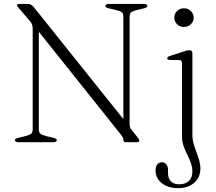

<svg xmlns="http://www.w3.org/2000/svg" viewBox="-20 -720 1096 972"><path d="M267.5 -10.5Q267.5 -6 263.2 -3Q259 0 250.5 0H72.5Q64 0 59.8 -3Q55.5 -6 55.5 -10.5Q55.5 -18 69.5 -21.5L108.5 -31Q131.5 -37 138.5 -43.5Q145.5 -50 145.5 -66.5V-575.5Q145.5 -588 141.2 -598Q137 -608 120 -627L73.5 -680.5Q69 -686 67.5 -688.8Q66 -691.5 66 -693.5Q66 -697 68.8 -698.5Q71.5 -700 76.5 -700H121Q130 -700 136.8 -696.5Q143.5 -693 151 -684L621 -96.5L604.5 -75V-633.5Q604.5 -650 597.8 -656.8Q591 -663.5 568 -669L528 -678.5Q513.5 -682.5 513.5 -689.5Q513.5 -694.5 518 -697.2Q522.5 -700 530.5 -700H709Q717.5 -700 721.8 -697.2Q726 -694.5 726 -689.5Q726 -682.5 711.5 -678.5L673 -669Q649.5 -663.5 642.8 -656.8Q636 -650 636 -633.5V-94Q636 -82 638.5 -75.5Q641 -69 646.5 -62L677 -24Q681.5 -18 683.5 -14.5Q685.5 -11 685.5 -7.5Q685.5 -4.5 682.8 -2.2Q680 0 672.5 0H618Q605 0 605 -10.5Q605 -17.5 602.5 -23Q600 -28.5 588.5 -43L157 -583.5L176.5 -603V-66.5Q176.5 -50.5 183.5 -43.8Q190.5 -37 213.5 -31L253.5 -21.5Q267.5 -17.5 267.5 -10.5ZM954 -38Q954 -14.5 960.2 7.2Q966.5 29 974.5 50Q982.5 71 988.5 91.8Q994.5 112.5 994.5 133.5Q994.5 177.5 963.5 205Q932.5 232.5 881.5 232.5Q845.5 232.5 820 220.2Q794.5 208 781 188Q767.5 168 767.5 144Q767.5 123 776.2 112.2Q785 101.5 800 101.5Q814 101.5 822.2 112Q830.5 122.5 830.5 140V155Q830.5 182.5 844.8 197.8Q859 213 888 213Q920 212.5 937 195.5Q954 178.5 954 147Q954 129.5 948.8 112.8Q943.5 96 935.8 79.5Q928 63 920 46Q912 29 906.8 11.2Q901.5 -6.5 901.5 -26V-398.5Q901.5 -407.5 898 -411.8Q894.5 -416 886 -416L840.5 -416.5Q833 -417 829.8 -419Q826.5 -421 826.5 -425Q826.5 -428.5 829.8 -431.5Q833 -434.5 841 -437L909 -459Q920 -463 927 -464.5Q934 -466 938.5 -466Q946.5 -466 950.2 -461.8Q954 -457.5 954 -449ZM911 -583.5Q890.5 -583.5 876.5 -597.2Q862.5 -611 862.5 -630.5Q862.5 -651 876.5 -664.5Q890.5 -678 911 -678Q932 -678 946.2 -664.2Q960.5 -650.5 960.5 -630.5Q960.5 -611 946.2 -597.2Q932 -583.5 911 -583.5Z"/></svg>

Font: Fraunces ExtraLight
Style: Regular
Weight: 250
Version: Version 1.000;[b76b70a41]